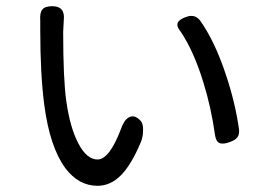

<svg xmlns="http://www.w3.org/2000/svg" viewBox="-20 -585 869 620"><path d="M295 15Q234 15 191 -42Q141 -110 123 -246Q110 -344 110 -488Q110 -503 110 -518Q108 -543 116.5 -554Q125 -565 149 -565Q191 -565 186 -520Q184 -490 184 -482Q184 -330 194 -259Q206 -173 233 -122Q260 -70 295 -70Q333 -70 370 -167Q380 -197 396 -206Q414 -216 433 -196Q443 -186 442 -164Q442 -146 436 -129Q405 -54 371 -19.5Q337 15 295 15ZM674 -151Q662 -237 637 -318Q607 -417 564 -482Q549 -500 554 -511.5Q559 -523 583 -531Q609 -540 626 -519Q674 -451 709 -345Q740 -253 752 -166Q753 -150 746.5 -141.5Q740 -133 724 -127Q701 -118 689 -123Q677 -128 674 -151Z"/></svg>

Font: GenSenRounded TW R
Style: Regular
Weight: 400
Version: Version 1.501;PS 1;hotconv 16.6.51;makeotf.lib2.5.65220